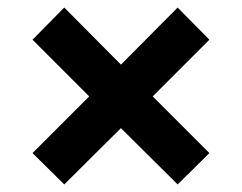

<svg xmlns="http://www.w3.org/2000/svg" viewBox="-20 -541 640 508"><path d="M150 -53 66 -136 216 -286 66 -436 150 -521 300 -370 450 -521 534 -436 384 -286 534 -136 450 -53 300 -202Z"/></svg>

Font: Nunito Sans Black
Style: Regular
Weight: 900
Designer: Vernon Adams
Foundry: Vernon Adams
Version: Version 3.006; ttfautohint (v1.8.3)